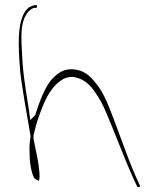

<svg xmlns="http://www.w3.org/2000/svg" viewBox="-20 -691 627 774"><path d="M61 -408C65 -359 91 -212 103 -144V-139C100 -119 98 -100 99 -83V-82C99 -38 105 2 118 27C125 33 134 37 136 37C140 33 141 18 137 -13C134 -48 122 -91 115 -134V-139C116 -141 115 -141 115 -144V-145L122 -173C125 -187 130 -202 135 -216C154 -270 178 -340 236 -373C246 -378 258 -381 271 -381H273C313 -376 337 -354 355 -331C368 -313 383 -291 397 -262C437 -173 480 -54 518 29L533 61C535 65 547 65 544 57L529 24C489 -65 450 -188 411 -280C397 -311 383 -336 367 -355C340 -388 318 -409 271 -412C231 -412 211 -395 185 -367C159 -334 139 -280 124 -234L123 -230C123 -229 121 -226 120 -225L102 -207L96 -252C77 -369 71 -409 67 -510C65 -553 66 -597 83 -628C93 -646 103 -653 115 -659H125C128 -660 131 -664 129 -668C127 -676 99 -663 96 -661C47 -621 53 -511 61 -408ZM271 -410V-411Z"/></svg>

Font: Stray Cat
Style: HlExt
Weight: 100
Version: Version 1.0